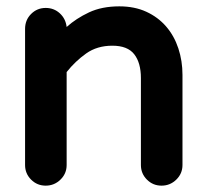

<svg xmlns="http://www.w3.org/2000/svg" viewBox="-20 -560 649 605"><path d="M59 -40V-469Q59 -497 78 -516Q97 -535 124 -535Q150 -535 168.5 -518Q187 -501 190 -475Q220 -502 260.5 -521Q301 -540 356 -540Q404 -540 441 -523Q478 -506 503.5 -476.5Q529 -447 542 -407.5Q555 -368 555 -324V-40Q555 -13 535.5 6Q516 25 489 25Q462 25 443 6Q424 -13 424 -40V-314Q424 -362 403 -389Q382 -416 334 -416Q286 -416 251.5 -391.5Q217 -367 190 -333V-40Q190 -13 170.5 6Q151 25 124 25Q97 25 78 6Q59 -13 59 -40Z"/></svg>

Font: Varela Round Precious
Style: Bold
Weight: 700
Version: Version 1.000